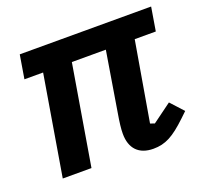

<svg xmlns="http://www.w3.org/2000/svg" viewBox="-98 -629 799 754"><g transform="rotate(-20 302.0 -252.0)"><path d="M46.9 0H166.9L236.9 -417.6H378.9L338.4 -170.8C331.3 -129.3 328.5 -104.8 328.5 -84.2C328.5 -23.1 361.2 12.1 422.2 12.1C472.3 12.1 507.1 -6.7 565.3 -61.8L589.5 -84.9L540.8 -138.1L460.9 -79.5L442.8 -85.6L499.6 -417.6H587.7L604 -516H55L38.7 -417.6H116.8Z"/></g></svg>

Font: Margiela Mono Italic SmBold It
Style: Regular
Weight: 600
Designer: Mike Abbink, Paul van der Laan, Pieter van Rosmalen
Foundry: Bold Monday
Version: Version 2.003 2021